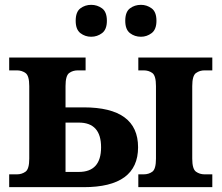

<svg xmlns="http://www.w3.org/2000/svg" viewBox="-20 -774 916 794"><path d="M563 -622Q537 -622 517.5 -637Q498 -652 498 -688Q498 -725 517.5 -739.5Q537 -754 563 -754Q587 -754 607 -739.5Q627 -725 627 -688Q627 -652 607 -637Q587 -622 563 -622ZM357 -622Q332 -622 312.5 -637Q293 -652 293 -688Q293 -725 312.5 -739.5Q332 -754 357 -754Q382 -754 402 -739.5Q422 -725 422 -688Q422 -652 402 -637Q382 -622 357 -622ZM552 0V-53H574Q595 -53 610 -64Q625 -75 625 -118V-418Q625 -461 610 -472Q595 -483 574 -483H552V-536H858V-483H826Q806 -483 790.5 -472Q775 -461 775 -418V-118Q775 -75 790.5 -64Q806 -53 826 -53H858V0ZM18 0V-53H50Q70 -53 85.5 -64Q101 -75 101 -118V-418Q101 -461 85.5 -472Q70 -483 50 -483H18V-536H334V-483H302Q281 -483 266 -472Q251 -461 251 -418V-330H326Q551 -330 551 -165Q551 0 326 0ZM251 -63H306Q398 -63 398 -165Q398 -267 306 -267H251Z"/></svg>

Font: Noto Serif
Style: Bold
Weight: 700
Designer: Monotype Design Team
Foundry: Monotype Imaging Inc.
Version: Version 2.014